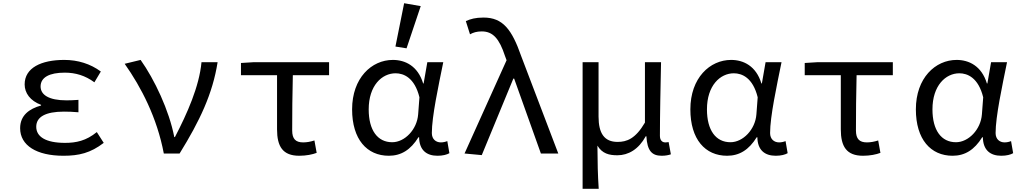

<svg xmlns="http://www.w3.org/2000/svg" viewBox="-20 -953 6340 1192"><path d="M105 -157C105 -50 207 14 374 14C470 14 542 -3 624 -66L581 -133C515 -79 453 -66 384 -66C264 -66 205 -104 205 -166C205 -227 262 -260 377 -260C405 -260 433 -259 467 -256V-333C438 -331 417 -330 393 -330C282 -330 232 -365 232 -416C232 -473 287 -502 382 -502C449 -502 509 -484 566 -442L606 -509C541 -557 463 -581 379 -581C236 -581 133 -532 133 -429C133 -375 168 -327 235 -302V-298C162 -278 105 -237 105 -157Z M754 -557C857 -411 955 -222 997 0H1095C1220 -202 1300 -370 1331 -567H1231C1217 -416 1142 -248 1066 -102H1062C1030 -268 939 -460 853 -581Z M1700 -150C1700 -44 1735 14 1838 14C1881 14 1920 6 1946 -4L1932 -81C1907 -73 1885 -69 1862 -69C1816 -69 1794 -90 1794 -143C1794 -249 1795 -366 1798 -486H2023V-567H1557L1476 -562V-486H1700Z M2435 -664 2504 -653 2592 -915 2489 -933ZM2166 -274C2166 -88 2258 14 2394 14C2470 14 2529 -22 2578 -101H2582C2583 -21 2628 14 2696 14C2729 14 2755 7 2770 -2L2757 -77C2745 -72 2730 -69 2717 -69C2686 -69 2661 -89 2661 -127C2661 -230 2702 -419 2732 -567H2633L2610 -435H2607C2574 -544 2495 -581 2419 -581C2287 -581 2166 -469 2166 -274ZM2576 -243C2569 -149 2493 -70 2415 -70C2324 -70 2269 -144 2269 -274C2269 -422 2351 -498 2436 -498C2486 -498 2554 -471 2584 -349Z M2864 0 2971 10 3167 -465H3172L3338 0H3446L3216 -604C3158 -770 3102 -844 2982 -844C2931 -844 2901 -835 2872 -822L2898 -740C2918 -751 2939 -758 2971 -758C3040 -758 3080 -713 3115 -606L3125 -579Z M3597 -567V219H3697C3691 126 3690 68 3689 -49C3719 1 3762 11 3813 11C3881 11 3945 -26 3989 -107H3993C3998 -16 4028 14 4088 14C4112 14 4131 10 4145 5L4131 -71C4120 -69 4116 -69 4110 -69C4092 -69 4077 -81 4077 -110C4077 -245 4081 -415 4084 -567H3984V-192C3925 -91 3871 -72 3814 -72C3732 -72 3696 -125 3696 -229V-567Z M4266 -274C4266 -88 4358 14 4494 14C4570 14 4629 -22 4678 -101H4682C4683 -21 4728 14 4796 14C4829 14 4855 7 4870 -2L4857 -77C4845 -72 4830 -69 4817 -69C4786 -69 4761 -89 4761 -127C4761 -230 4802 -419 4832 -567H4733L4710 -435H4707C4674 -544 4595 -581 4519 -581C4387 -581 4266 -469 4266 -274ZM4676 -243C4669 -149 4593 -70 4515 -70C4424 -70 4369 -144 4369 -274C4369 -422 4451 -498 4536 -498C4586 -498 4654 -471 4684 -349Z M5200 -150C5200 -44 5235 14 5338 14C5381 14 5420 6 5446 -4L5432 -81C5407 -73 5385 -69 5362 -69C5316 -69 5294 -90 5294 -143C5294 -249 5295 -366 5298 -486H5523V-567H5057L4976 -562V-486H5200Z M5666 -274C5666 -88 5758 14 5894 14C5970 14 6029 -22 6078 -101H6082C6083 -21 6128 14 6196 14C6229 14 6255 7 6270 -2L6257 -77C6245 -72 6230 -69 6217 -69C6186 -69 6161 -89 6161 -127C6161 -230 6202 -419 6232 -567H6133L6110 -435H6107C6074 -544 5995 -581 5919 -581C5787 -581 5666 -469 5666 -274ZM6076 -243C6069 -149 5993 -70 5915 -70C5824 -70 5769 -144 5769 -274C5769 -422 5851 -498 5936 -498C5986 -498 6054 -471 6084 -349Z"/></svg>

Font: Kawkab Mono Light
Style: Bold
Weight: 400
Monospace: yes
Designer: Abdullah Arif
Foundry: Abdullah Arif
Version: Version 1.000;PS 000.500;hotconv 1.0.88;makeotf.lib2.5.64775